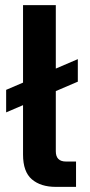

<svg xmlns="http://www.w3.org/2000/svg" viewBox="-20 -730 353 750"><path d="M198 0Q139 0 104.5 -29.5Q70 -59 70 -126V-710H198V-139Q198 -99 238 -99H277V0ZM4 -291V-379L284 -499V-411Z"/></svg>

Font: Geist SemBd
Style: Regular
Weight: 400
Designer: Basement.studio, Andrés Briganti, Mateo Zaragoza
Foundry: Basement.studio, Vercel, Andrés Briganti, Guido Ferreyra, Mateo Zaragoza
Version: Version 1.401